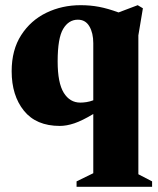

<svg xmlns="http://www.w3.org/2000/svg" viewBox="-20 -471 610 741"><path d="M567 229V250H275.5V229L340 197.5V-31Q297.5 -5.5 267.2 4.8Q237 15 211 15Q119.5 15 72.2 -43.8Q25 -102.5 25 -196Q25 -278.5 61.8 -335.5Q98.5 -392.5 159 -421.8Q219.5 -451 291 -451Q329 -451 362.8 -444.5Q396.5 -438 437.5 -423L511.5 -451L531.5 -439L514 -334.5V201.5ZM202.5 -234Q202.5 -151 226 -113Q249.5 -75 290 -75Q301 -75 314 -77Q327 -79 340 -84V-304.5Q340 -343.5 325 -369.2Q310 -395 280.5 -395Q245 -395 223.8 -359.5Q202.5 -324 202.5 -234Z"/></svg>

Font: Newsreader 16pt ExtraBold
Style: Regular
Weight: 800
Designer: Hugues Gentile
Foundry: Production Type
Version: Version 1.003; ttfautohint (v1.8.3)